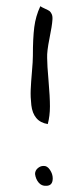

<svg xmlns="http://www.w3.org/2000/svg" viewBox="-20 -673 190 619"><path d="M93 -112Q93 -123 101.5 -130.5Q110 -138 120 -138Q132 -139 141 -125.5Q150 -112 150 -98Q150 -74 129 -74Q114 -73 104.5 -84.5Q95 -96 93 -112ZM86 -493Q86 -550 90.5 -585.5Q95 -621 110 -653Q114 -650 125 -645Q136 -640 139.5 -637.5Q143 -635 146.5 -628Q150 -621 149 -609Q148 -591 139.5 -549Q131 -507 132 -486Q132 -464 136.5 -412.5Q141 -361 141 -330Q141 -299 134 -273Q110 -277 97 -292.5Q84 -308 81 -334Q78 -360 79 -384Q80 -408 83 -442Q86 -476 86 -493Z"/></svg>

Font: Long Cang
Style: Regular
Weight: 400
Designer: ZhongQi
Foundry: ZhongQi
Version: Version 2.001